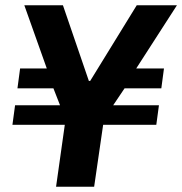

<svg xmlns="http://www.w3.org/2000/svg" viewBox="-20 -706 689 726"><path d="M192 0 225 -234H27L37 -308H207L182 -372H46L56 -447H157L72 -686H218L316 -400H321L497 -686H649L495 -447H600L590 -372H451L408 -308H581L571 -234H370L336 0Z"/></svg>

Font: Chivo Mono SemiBold
Style: Italic
Weight: 600
Italic angle: -8.05°
Monospace: yes
Version: Version 1.008